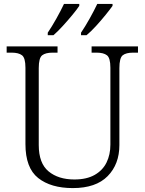

<svg xmlns="http://www.w3.org/2000/svg" viewBox="-20 -951 740 981"><path d="M352 10Q240 10 175 -41.5Q110 -93 110 -215V-605Q110 -655 92.5 -668.5Q75 -682 40 -682H14V-714H274V-682H248Q213 -682 195.5 -668.5Q178 -655 178 -603V-210Q178 -117 228 -75.5Q278 -34 360 -34Q423 -34 464 -57.5Q505 -81 524.5 -121Q544 -161 544 -212V-605Q544 -655 526.5 -668.5Q509 -682 474 -682H448V-714H685V-682H660Q624 -682 607 -668.5Q590 -655 590 -603V-210Q590 -112 530 -51Q470 10 352 10ZM394 -784Q415 -815 438 -856Q461 -897 477 -931H555V-921Q543 -904 520 -875.5Q497 -847 470.5 -818Q444 -789 422 -771H394ZM224 -784Q245 -815 268 -856Q291 -897 307 -931H385V-921Q374 -904 350.5 -875.5Q327 -847 300.5 -818Q274 -789 253 -771H224Z"/></svg>

Font: Noto Serif Malayalam Light
Style: Regular
Weight: 300
Designer: Indian type Foundry, Jelle Bosma, Monotype Design Team
Foundry: Monotype Imaging Inc.
Version: Version 2.104; ttfautohint (v1.8.4.7-5d5b)